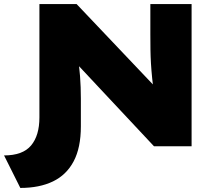

<svg xmlns="http://www.w3.org/2000/svg" viewBox="-54 -720 1100 945"><path d="M46 205 -34 45Q58 45 99 -4Q140 -53 140 -142V-700H323L753 -247L706 -244Q699 -295 695 -334.5Q691 -374 689 -408Q687 -442 686.5 -476.5Q686 -511 686 -553V-700H889V0H704L248 -487L324 -483Q330 -439 334 -405.5Q338 -372 340 -344.5Q342 -317 343 -290.5Q344 -264 344 -234.5Q344 -205 344 -169V-98Q344 7 308.5 74Q273 141 206.5 173Q140 205 46 205Z"/></svg>

Font: Lexend Mega ExtraBold
Style: Regular
Weight: 800
Designer: Bonnie Shaver-Troup, Thomas Jockin
Foundry: Lexend
Version: Version 1.007